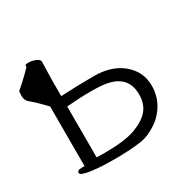

<svg xmlns="http://www.w3.org/2000/svg" viewBox="-114 -602 752 739"><g transform="rotate(-30 261.5 -233.0)"><path d="M69 -24H83V-289Q45 -329 18 -351Q8 -362 8 -379Q8 -396 10 -400L36 -423Q64 -449 80 -466V-472Q80 -477 95 -477Q110 -477 126 -470.5Q142 -464 142 -454L140 -375V-302Q209 -306 287.5 -306Q366 -306 414 -265.5Q462 -225 462 -163Q462 -120 442 -84.5Q422 -49 387.5 -26Q353 -3 321 3Q270 11 197 11L147 10Q50 4 50 -12Q50 -24 69 -24ZM331 -253Q303 -261 250.5 -261Q198 -261 140 -256V-30L171 -29Q265 -29 311.5 -46Q358 -63 380.5 -89.5Q403 -116 403 -158Q403 -233 331 -253Z"/></g></svg>

Font: ToneOZ-Pinyin-WenKai-Light
Style: Light
Weight: 300
Designer: Fontworks Inc.
Foundry: ToneOZ
Version: Version 0.240331